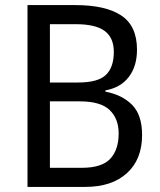

<svg xmlns="http://www.w3.org/2000/svg" viewBox="-20 -734 627 754"><path d="M88 0V-714H276Q395 -714 456.5 -673Q518 -632 518 -539Q518 -474 486 -432Q454 -390 394 -379V-374Q459 -362 498.5 -322.5Q538 -283 538 -204Q538 -108 478.5 -54Q419 0 315 0ZM176 -410H287Q365 -410 396 -440Q427 -470 427 -530Q427 -586 391 -612.5Q355 -639 278 -639H176ZM176 -75H301Q380 -75 413 -110.5Q446 -146 446 -210Q446 -268 410.5 -302Q375 -336 293 -336H176Z"/></svg>

Font: Noto Sans SemiCondensed
Style: Regular
Weight: 400
Width: 4
Designer: Monotype Design Team
Foundry: Monotype Imaging Inc.
Version: Version 2.013; ttfautohint (v1.8.4.7-5d5b)